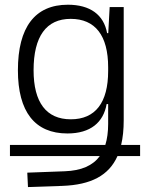

<svg xmlns="http://www.w3.org/2000/svg" viewBox="-20 -547 626 801"><path d="M21.5 104H396.5C367.2 144 319.3 165 250 167.5L93.8 173.3L96.7 233.4L240.2 228.5C359.9 224.1 434.1 185.1 470.2 104H564.5V57.6H485.4C492.7 27.3 496.1 -6.8 496.1 -45.9V-517.6H437.5L431.6 -408.7H426.8C413.1 -485.8 355.5 -527.3 263.2 -527.3C126 -527.3 54.7 -433.6 54.7 -253.9C54.7 -80.6 125.5 9.8 261.2 9.8C357.9 9.8 411.6 -36.6 424.8 -112.8H431.2V-30.3C431.2 3.4 427.2 32.7 419.4 57.6H21.5ZM431.2 -266.1V-251C431.2 -118.7 377.9 -49.3 275.4 -49.3C173.3 -49.3 120.1 -119.6 120.1 -253.9C120.1 -395 172.9 -468.3 274.9 -468.3C377.4 -468.3 431.2 -398.9 431.2 -266.1Z"/></svg>

Font: Cascadia Mono NF Light
Style: Regular
Weight: 300
Monospace: yes
Designer: Aaron Bell
Foundry: Saja Typeworks
Version: Version 2404.023